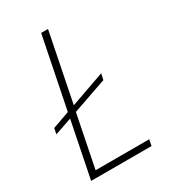

<svg xmlns="http://www.w3.org/2000/svg" viewBox="-173 -786 777 875"><g transform="rotate(-30 215.5 -349.0)"><path d="M363 0H45L104 -294L14 -263L20 -293L110 -325L185 -698H221L149 -338L330 -402L323 -370L142 -307L87 -32H369Z"/></g></svg>

Font: IBM Plex Sans Cond ExtLt
Style: Italic
Weight: 200
Width: 3
Italic angle: -11°
Designer: Mike Abbink, Paul van der Laan, Pieter van Rosmalen
Foundry: Bold Monday
Version: Version 1.3